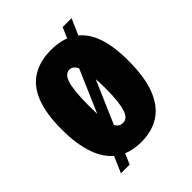

<svg xmlns="http://www.w3.org/2000/svg" viewBox="-180 -678 827 827"><g transform="rotate(-45 233.5 -264.5)"><path d="M74 47 342 -576H396L127 47ZM232 14Q162 14 116.5 -19Q71 -52 49 -115Q27 -178 27 -267Q27 -363 51 -423.5Q75 -484 122 -513Q169 -542 236 -542Q305 -542 350 -513Q395 -484 417.5 -425Q440 -366 440 -274Q440 -174 415.5 -110.5Q391 -47 344.5 -16.5Q298 14 232 14ZM233 -100Q247 -100 256.5 -108Q266 -116 272.5 -134.5Q279 -153 282.5 -183.5Q286 -214 286 -258Q286 -303 282.5 -335Q279 -367 272 -387Q265 -407 255.5 -416.5Q246 -426 232 -426Q221 -426 211.5 -418Q202 -410 195.5 -391.5Q189 -373 185.5 -340Q182 -307 182 -258Q182 -213 184.5 -183Q187 -153 194 -134.5Q201 -116 210.5 -108Q220 -100 233 -100Z"/></g></svg>

Font: Bricolage Grotesque Condensed ExtraBold
Style: Regular
Weight: 800
Width: 3
Designer: Mathieu Triay
Foundry: Atelier Triay
Version: Version 1.000;gftools[0.9.30]